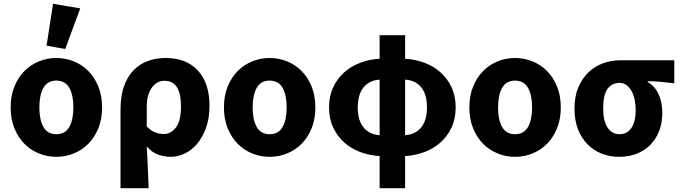

<svg xmlns="http://www.w3.org/2000/svg" viewBox="-20 -813 3579 1010"><path d="M276 12Q229 12 185.5 -5.5Q142 -23 109 -56Q76 -89 56 -137.5Q36 -186 36 -248Q36 -310 56 -358.5Q76 -407 109 -440Q142 -473 185.5 -490.5Q229 -508 276 -508Q324 -508 367.5 -490.5Q411 -473 444 -440Q477 -407 497 -358.5Q517 -310 517 -248Q517 -186 497 -137.5Q477 -89 444 -56Q411 -23 367.5 -5.5Q324 12 276 12ZM276 -107Q323 -107 344.5 -145Q366 -183 366 -248Q366 -313 344.5 -351Q323 -389 276 -389Q230 -389 208.5 -351Q187 -313 187 -248Q187 -183 208.5 -145Q230 -107 276 -107ZM225 -573 259 -793 402 -769 323 -555Z M614 177V-237Q614 -307 632 -358.5Q650 -410 682 -443Q714 -476 757 -492Q800 -508 851 -508Q960 -508 1021 -442Q1082 -376 1082 -256Q1082 -192 1064.5 -142.5Q1047 -93 1018.5 -58.5Q990 -24 953 -6Q916 12 877 12Q845 12 812 0.5Q779 -11 752 -43Q755 14 757.5 68Q760 122 762 177ZM842 -108Q879 -108 905.5 -142.5Q932 -177 932 -254Q932 -388 846 -388Q804 -388 778 -351Q752 -314 752 -251V-148Q775 -124 797.5 -116Q820 -108 842 -108Z M1398 12Q1351 12 1307.5 -5.5Q1264 -23 1231 -56Q1198 -89 1178 -137.5Q1158 -186 1158 -248Q1158 -310 1178 -358.5Q1198 -407 1231 -440Q1264 -473 1307.5 -490.5Q1351 -508 1398 -508Q1446 -508 1489.5 -490.5Q1533 -473 1566 -440Q1599 -407 1619 -358.5Q1639 -310 1639 -248Q1639 -186 1619 -137.5Q1599 -89 1566 -56Q1533 -23 1489.5 -5.5Q1446 12 1398 12ZM1398 -107Q1445 -107 1466.5 -145Q1488 -183 1488 -248Q1488 -313 1466.5 -351Q1445 -389 1398 -389Q1352 -389 1330.5 -351Q1309 -313 1309 -248Q1309 -183 1330.5 -145Q1352 -107 1398 -107Z M1862 -248Q1862 -179 1893 -142Q1924 -105 1977 -102V-394Q1924 -391 1893 -354Q1862 -317 1862 -248ZM2226 -248Q2226 -317 2195.5 -354Q2165 -391 2111 -394V-102Q2164 -105 2195 -142Q2226 -179 2226 -248ZM1977 177V8Q1925 5 1877 -12.5Q1829 -30 1792 -62.5Q1755 -95 1733 -141.5Q1711 -188 1711 -248Q1711 -308 1733 -354.5Q1755 -401 1792 -433.5Q1829 -466 1877 -483.5Q1925 -501 1977 -504V-628H2111V-504Q2163 -501 2211 -483.5Q2259 -466 2296 -433.5Q2333 -401 2355 -354.5Q2377 -308 2377 -248Q2377 -188 2355 -141.5Q2333 -95 2296 -62.5Q2259 -30 2211 -12.5Q2163 5 2111 8V177Z M2689 12Q2642 12 2598.5 -5.5Q2555 -23 2522 -56Q2489 -89 2469 -137.5Q2449 -186 2449 -248Q2449 -310 2469 -358.5Q2489 -407 2522 -440Q2555 -473 2598.5 -490.5Q2642 -508 2689 -508Q2737 -508 2780.5 -490.5Q2824 -473 2857 -440Q2890 -407 2910 -358.5Q2930 -310 2930 -248Q2930 -186 2910 -137.5Q2890 -89 2857 -56Q2824 -23 2780.5 -5.5Q2737 12 2689 12ZM2689 -107Q2736 -107 2757.5 -145Q2779 -183 2779 -248Q2779 -313 2757.5 -351Q2736 -389 2689 -389Q2643 -389 2621.5 -351Q2600 -313 2600 -248Q2600 -183 2621.5 -145Q2643 -107 2689 -107Z M3237 12Q3189 12 3146 -4.5Q3103 -21 3071 -53.5Q3039 -86 3020.5 -133Q3002 -180 3002 -242Q3002 -306 3022.5 -354Q3043 -402 3076.5 -433.5Q3110 -465 3153.5 -480.5Q3197 -496 3244 -496H3527V-375Q3507 -377 3489.5 -379Q3472 -381 3455.5 -382.5Q3439 -384 3422.5 -385Q3406 -386 3387 -386V-382Q3424 -361 3444 -318.5Q3464 -276 3464 -219Q3464 -165 3447 -122.5Q3430 -80 3400 -50Q3370 -20 3328.5 -4Q3287 12 3237 12ZM3239 -107Q3279 -107 3301.5 -140Q3324 -173 3324 -234Q3324 -263 3318.5 -289Q3313 -315 3302 -334.5Q3291 -354 3275.5 -365.5Q3260 -377 3239 -377Q3199 -377 3176 -345.5Q3153 -314 3153 -242Q3153 -177 3176 -142Q3199 -107 3239 -107Z"/></svg>

Font: Font
Style: ¶
Weight: 700
Designer: Paul D. Hunt
Foundry: Adobe Systems Incorporated
Version: Version 3.000